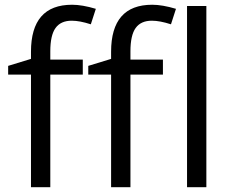

<svg xmlns="http://www.w3.org/2000/svg" viewBox="-20 -785 972 805"><path d="M663.1 -472.2H526.9V0H445.8V-472.2H350.1V-508.8L445.8 -538.1V-567.9Q445.8 -765.1 618.2 -765.1Q660.6 -765.1 717.8 -748L696.8 -683.1Q649.9 -698.2 616.7 -698.2Q570.8 -698.2 548.8 -667.7Q526.9 -637.2 526.9 -569.8V-535.2H663.1ZM327.1 -472.2H190.9V0H109.9V-472.2H14.2V-508.8L109.9 -538.1V-567.9Q109.9 -765.1 282.2 -765.1Q324.7 -765.1 381.8 -748L360.8 -683.1Q314 -698.2 280.8 -698.2Q234.9 -698.2 212.9 -667.7Q190.9 -637.2 190.9 -569.8V-535.2H327.1ZM845.2 0H764.2V-759.8H845.2Z"/></svg>

Font: f06187749
Style: Regular
Weight: 400
Foundry: Ascender Corporation
Version: Version 1.10